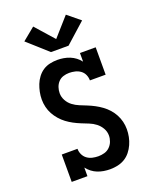

<svg xmlns="http://www.w3.org/2000/svg" viewBox="-178 -1087 956 1193"><g transform="rotate(-20 300.0 -490.5)"><path d="M339 8Q318 8 297 4.5Q276 1 257 -6.5Q238 -14 221 -27Q204 -40 191 -57V0H87V-181H191Q191 -161 199.5 -143Q208 -125 223.5 -113.5Q239 -102 258.5 -97.5Q278 -93 298 -93Q318 -93 338 -98.5Q358 -104 373 -118.5Q388 -133 395.5 -152.5Q403 -172 403 -192Q403 -218 390 -240.5Q377 -263 357 -278.5Q337 -294 313 -303.5Q289 -313 265.5 -322.5Q242 -332 219.5 -344Q197 -356 177 -371Q157 -386 140 -405.5Q123 -425 111 -447Q99 -469 93 -494Q87 -519 87 -544Q87 -569 92 -593.5Q97 -618 106 -641Q115 -664 130.5 -684.5Q146 -705 166.5 -718.5Q187 -732 212 -737.5Q237 -743 262 -743Q282 -743 303 -739.5Q324 -736 343.5 -728Q363 -720 379.5 -707.5Q396 -695 409 -678V-735H513V-554H409Q409 -574 401 -592Q393 -610 377 -621.5Q361 -633 341.5 -637.5Q322 -642 303 -642Q283 -642 264 -636Q245 -630 231.5 -615.5Q218 -601 211.5 -582Q205 -563 205 -543Q205 -518 217.5 -495Q230 -472 250.5 -456.5Q271 -441 294.5 -431.5Q318 -422 341.5 -412.5Q365 -403 387.5 -391Q410 -379 430.5 -364Q451 -349 468 -330Q485 -311 497 -288.5Q509 -266 515 -241.5Q521 -217 521 -191Q521 -166 516 -141Q511 -116 500.5 -92.5Q490 -69 474 -49Q458 -29 436.5 -16Q415 -3 390 2.5Q365 8 339 8ZM242 -802 109 -921 192 -989 300 -867 408 -989 491 -921 358 -802Z"/></g></svg>

Font: Iosevka Slab Extended
Style: Bold
Weight: 700
Width: 7
Monospace: yes
Designer: Belleve Invis
Foundry: Belleve Invis
Version: Version 11.1.0; ttfautohint (v1.8.3)